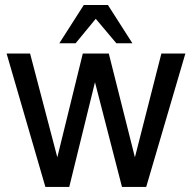

<svg xmlns="http://www.w3.org/2000/svg" viewBox="-20 -734 762 754"><path d="M309.1 -714.4H403.8L500 -564H437L356 -660.2L276.9 -564H212.9ZM554.2 0H459L353 -411.1L252 0H158.2L5.9 -523.9H98.1L205.1 -116.2L305.2 -523.9H407.2L509.8 -116.2L613.8 -523.9H708Z"/></svg>

Font: SolaimanLipiNormal
Style: Normal
Weight: 400
Designer: Solaiman Karim
Version: Version 1.6.1 ; ttfautohint (v1.5.65-e2d9)